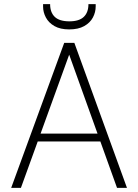

<svg xmlns="http://www.w3.org/2000/svg" viewBox="-20 -907 667 927"><path d="M34 0 290 -700H339L593 0H545L314 -643L81 0ZM142 -224 157 -262H471L486 -224ZM314 -765Q271 -765 243 -781Q215 -797 201.5 -822.5Q188 -848 188 -875V-887H222Q222 -847 244.5 -825.5Q267 -804 315 -804Q362 -804 384.5 -825.5Q407 -847 407 -887H442V-876Q442 -848 428.5 -822.5Q415 -797 386.5 -781Q358 -765 314 -765Z"/></svg>

Font: DM Sans 12pt ExtraLight
Style: Regular
Weight: 250
Version: Version 4.004;gftools[0.9.30]